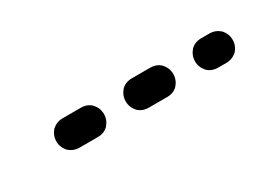

<svg xmlns="http://www.w3.org/2000/svg" viewBox="-15 -283 400 283"><g transform="rotate(-30 185.0 -142.0)"><path d="M50 -142Q50 -152 57 -160Q65 -167 75 -167H106Q117 -167 124 -160Q131 -152 131 -142Q131 -132 124 -124Q117 -117 106 -117H75Q65 -117 57 -124Q50 -132 50 -142ZM249 -142Q249 -152 242 -160Q235 -167 224 -167H193Q182 -167 175 -160Q168 -152 168 -142Q168 -132 175 -124Q182 -117 193 -117H224Q235 -117 242 -124Q249 -132 249 -142ZM350 -142Q350 -152 343 -160Q335 -167 325 -167H311Q300 -167 293 -160Q286 -152 286 -142Q286 -132 293 -124Q300 -117 311 -117H325Q335 -117 343 -124Q350 -132 350 -142Z"/></g></svg>

Font: FRB American Cursive Guidelines Dashed Black
Style: Bold Italic
Weight: 900
Italic angle: -25°
Version: Version 2.0;Modular Font Editor K font №1